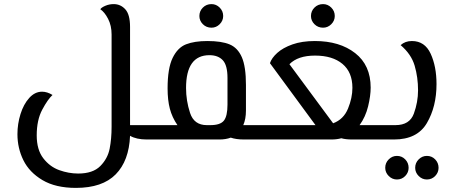

<svg xmlns="http://www.w3.org/2000/svg" viewBox="-20 -680 2213 936"><path d="M712 -70V0H695Q645 0 614 -18Q609 104 544 170Q479 236 350 236Q251 236 187 198Q123 160 94 101Q65 42 65 -26Q65 -76 80 -124Q95 -172 122.5 -202.5Q150 -233 185 -233Q210 -233 236 -217Q213 -196 186 -145.5Q159 -95 159 -20Q159 50 191 91.5Q223 133 269 149.5Q315 166 361 166Q433 166 469 129.5Q505 93 514.5 45Q524 -3 524 -62V-512Q524 -555 507 -588Q490 -621 469 -635Q475 -644 494 -652Q513 -660 534 -660Q568 -660 591 -634.5Q614 -609 614 -549V-70Z M1270 -70V0H1170Q1131 0 1105 -9Q1081 0 1049 0H712V-70H845Q819 -108 808 -150Q797 -192 797 -249Q797 -347 821.5 -397.5Q846 -448 887 -464Q928 -480 991 -480Q1060 -480 1099.5 -463.5Q1139 -447 1159 -401Q1179 -355 1179 -266V-141Q1179 -100 1166 -70ZM1089 -170V-300Q1089 -362 1066 -386.5Q1043 -411 1001 -411Q887 -411 887 -251Q887 -189 906.5 -129.5Q926 -70 988 -70H1006Q1054 -70 1071.5 -92Q1089 -114 1089 -170ZM952 -602Q952 -626 969 -643Q986 -660 1011 -660Q1034 -660 1051 -643Q1068 -626 1068 -602Q1068 -579 1051 -562Q1034 -545 1011 -545Q986 -545 969 -562Q952 -579 952 -602Z M1841 -70V0H1697Q1665 0 1644 -6Q1622 0 1596 0H1270V-70H1518L1296 -372Q1304 -397 1331.5 -422Q1359 -447 1405.5 -463.5Q1452 -480 1515 -480Q1636 -480 1711.5 -421Q1787 -362 1787 -253Q1787 -213 1774.5 -161.5Q1762 -110 1733 -70ZM1391 -367 1604 -79Q1655 -98 1676.5 -150.5Q1698 -203 1698 -252Q1698 -328 1649.5 -368.5Q1601 -409 1516 -409Q1432 -409 1391 -367ZM1496 -602Q1496 -626 1513 -643Q1530 -660 1555 -660Q1578 -660 1595 -643Q1612 -626 1612 -602Q1612 -579 1595 -562Q1578 -545 1555 -545Q1530 -545 1513 -562Q1496 -579 1496 -602Z M1841 -70H1908Q1977 -70 1997.5 -126Q2018 -182 2018 -240Q2018 -303 2001.5 -359.5Q1985 -416 1933 -460Q1955 -480 1988 -480Q2051 -480 2079.5 -418Q2108 -356 2108 -270Q2108 -160 2061 -80Q2014 0 1901 0H1841ZM1858 138Q1858 114 1875 97Q1892 80 1915 80Q1939 80 1955.5 97Q1972 114 1972 138Q1972 161 1955.5 178Q1939 195 1915 195Q1892 195 1875 178Q1858 161 1858 138ZM2004 138Q2004 114 2021 97Q2038 80 2061 80Q2085 80 2101.5 97Q2118 114 2118 138Q2118 161 2101.5 178Q2085 195 2061 195Q2038 195 2021 178Q2004 161 2004 138Z"/></svg>

Font: El Messiri
Style: Regular
Weight: 400
Designer: Mohamed Gaber
Foundry: Kief Type Foundry
Version: Version 2.006